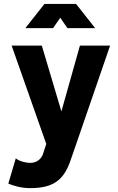

<svg xmlns="http://www.w3.org/2000/svg" viewBox="-20 -743 611 991"><path d="M253.9 -597.7 291 -651.4 328.1 -597.7H471.2L372.6 -722.7H209.5L110.8 -597.7ZM341.3 92.8 373.5 0 548.3 -507.8H392.6L296.9 -168L195.8 -507.8H40L218.8 0L203.1 47.9C194.8 78.1 168.5 97.7 136.7 97.7C109.9 97.7 76.2 87.4 61.5 74.2L22.9 204.6C48.3 215.3 87.9 228 136.7 228C252.9 228 307.1 187.5 341.3 92.8Z"/></svg>

Font: Giphurs ExtraBold
Style: Regular
Weight: 800
Version: Version 1.000